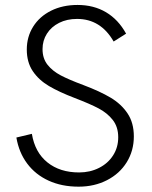

<svg xmlns="http://www.w3.org/2000/svg" viewBox="-20 -726 598 756"><path d="M44.5 -184.5 105.5 -199Q117.5 -126 166.8 -86.5Q216 -47 291.5 -47Q334.5 -47 369.8 -64.8Q405 -82.5 425.2 -114Q445.5 -145.5 445.5 -185.5Q445.5 -226.5 423.8 -254Q402 -281.5 368.2 -299.2Q334.5 -317 274.5 -340Q213 -363.5 172.8 -387.2Q132.5 -411 109 -446Q85.5 -481 85.5 -531Q85.5 -581 110.5 -621Q135.5 -661 181 -683.8Q226.5 -706.5 285.5 -706.5Q349 -706.5 397.5 -677.8Q446 -649 476.5 -593.5L427.5 -562.5Q376.5 -651.5 283.5 -651.5Q243.5 -651.5 212.8 -636Q182 -620.5 164.8 -593.5Q147.5 -566.5 147.5 -532.5Q147.5 -496 167 -471.2Q186.5 -446.5 219.2 -429.2Q252 -412 308.5 -391Q373.5 -366.5 415.5 -341.5Q457.5 -316.5 482.2 -279.5Q507 -242.5 507 -189Q507 -132.5 479 -87.2Q451 -42 401.2 -16.5Q351.5 9 289.5 9Q223 9 171.2 -14.8Q119.5 -38.5 87 -82Q54.5 -125.5 44.5 -184.5Z"/></svg>

Font: HK Grotesk Light
Style: Regular
Weight: 300
Designer: Alfredo Marco Pradil
Foundry: Hanken Design Co.
Version: Version 3.001